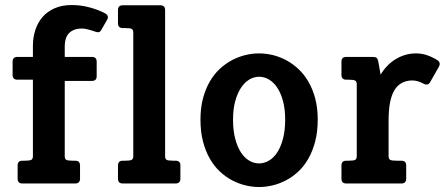

<svg xmlns="http://www.w3.org/2000/svg" viewBox="-20 -732 1774 766"><path d="M299.3 -18.6Q299.3 -10.3 294.7 -5.1Q290 0 280.3 0H69.3Q50.3 0 50.3 -19V-71.8Q50.3 -80.6 54.7 -85.7Q59.1 -90.8 69.3 -90.8H77.6Q98.1 -90.8 104.7 -94.2Q111.3 -97.7 111.3 -108.9V-414.1H49.3Q30.3 -414.1 30.3 -433.1V-485.8Q30.3 -504.9 49.3 -504.9H111.3V-548.8Q111.3 -583 121.1 -612.8Q130.9 -642.6 150.1 -664.6Q169.4 -686.5 198.5 -699.2Q227.5 -711.9 265.6 -711.9Q303.7 -711.9 338.9 -702.1Q374 -692.4 400.4 -678.2Q407.2 -674.3 409.7 -668Q412.1 -661.6 407.7 -653.8L384.3 -612.8Q379.9 -605 374.3 -603.8Q368.7 -602.5 362.3 -605Q345.7 -610.8 331.3 -614.5Q316.9 -618.2 306.6 -618.2Q274.4 -618.2 256.3 -600.6Q238.3 -583 238.3 -545.9V-504.9H346.7Q355.5 -504.9 360.6 -500.5Q365.7 -496.1 365.7 -485.8V-427.7Q365.7 -409.2 346.7 -409.2H238.3V-108.9Q238.3 -97.7 244.6 -94.2Q251 -90.8 272 -90.8H280.3Q299.3 -90.8 299.3 -71.8Z M699.7 -18.6Q699.7 -10.3 695.1 -5.1Q690.4 0 680.7 0H469.7Q450.7 0 450.7 -19V-71.8Q450.7 -80.6 455.1 -85.7Q459.5 -90.8 469.7 -90.8H478Q498.5 -90.8 505.1 -94.2Q511.7 -97.7 511.7 -108.9V-602.1Q511.7 -613.3 505.1 -616.7Q498.5 -620.1 478 -620.1H469.7Q450.7 -620.1 450.7 -639.2V-691.9Q450.7 -710.9 469.7 -710.9H619.6Q638.7 -710.9 638.7 -691.9V-108.9Q638.7 -97.7 645 -94.2Q651.4 -90.8 672.4 -90.8H680.7Q699.7 -90.8 699.7 -71.8Z M1247.6 -254.9Q1247.6 -206.5 1237.5 -168Q1227.5 -129.4 1210.4 -99.4Q1193.4 -69.3 1170.4 -47.9Q1147.5 -26.4 1121.3 -12.7Q1095.2 1 1067.6 7.6Q1040 14.2 1013.7 14.2Q987.3 14.2 959.7 7.6Q932.1 1 906 -12.7Q879.9 -26.4 856.9 -47.9Q834 -69.3 816.9 -99.4Q799.8 -129.4 789.8 -168Q779.8 -206.5 779.8 -254.9Q779.8 -301.8 789.8 -339.4Q799.8 -377 816.9 -406.5Q834 -436 856.9 -457.3Q879.9 -478.5 906 -492.2Q932.1 -505.9 959.7 -512.5Q987.3 -519 1013.7 -519Q1040 -519 1067.6 -512.5Q1095.2 -505.9 1121.1 -492.2Q1147 -478.5 1169.9 -457.3Q1192.9 -436 1210.2 -406.5Q1227.5 -377 1237.5 -339.4Q1247.6 -301.8 1247.6 -254.9ZM1117.7 -254.9Q1117.7 -296.9 1109.1 -328.6Q1100.6 -360.4 1086.2 -382.1Q1071.8 -403.8 1053 -414.8Q1034.2 -425.8 1013.7 -425.8Q993.7 -425.8 974.9 -414.8Q956.1 -403.8 941.7 -382.1Q927.2 -360.4 918.5 -328.6Q909.7 -296.9 909.7 -254.9Q909.7 -211.9 918.2 -179.2Q926.8 -146.5 940.9 -124.5Q955.1 -102.5 973.9 -91.3Q992.7 -80.1 1013.7 -80.1Q1034.2 -80.1 1053.2 -91.3Q1072.3 -102.5 1086.4 -124.5Q1100.6 -146.5 1109.1 -179.2Q1117.7 -211.9 1117.7 -254.9Z M1600.6 -18.6Q1600.6 -10.3 1595.9 -5.1Q1591.3 0 1581.5 0H1361.3Q1342.3 0 1342.3 -19V-71.8Q1342.3 -80.6 1346.7 -85.7Q1351.1 -90.8 1361.3 -90.8H1369.6Q1390.1 -90.8 1396.7 -94.2Q1403.3 -97.7 1403.3 -108.9V-396Q1403.3 -407.2 1396.7 -410.6Q1390.1 -414.1 1369.6 -414.1H1361.3Q1342.3 -414.1 1342.3 -433.1V-485.8Q1342.3 -504.9 1361.3 -504.9H1467.3Q1477.1 -504.9 1481.9 -501.7Q1486.8 -498.5 1489.3 -485.8L1498.5 -434.1Q1509.3 -452.6 1524.2 -468.3Q1539.1 -483.9 1557.1 -495.1Q1575.2 -506.3 1595.9 -512.7Q1616.7 -519 1639.6 -519Q1663.1 -519 1684.6 -511.5Q1706.1 -503.9 1724.6 -492.2Q1740.2 -482.4 1730.5 -464.8L1696.3 -404.8Q1687.5 -388.7 1670.4 -397.9Q1659.7 -403.8 1647.7 -407.5Q1635.7 -411.1 1624.5 -411.1Q1576.2 -410.2 1553.2 -371.6Q1530.3 -333 1530.3 -251V-108.9Q1530.3 -97.7 1536.6 -94.2Q1543 -90.8 1564 -90.8H1581.5Q1600.6 -90.8 1600.6 -71.8Z"/></svg>

Font: New Telegraph
Style: Bold
Weight: 700
Designer: Frank Baranowski
Foundry: Frank Baranowski
Version: Version 3.001